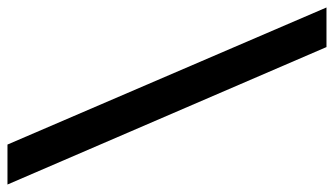

<svg xmlns="http://www.w3.org/2000/svg" viewBox="-247 -586 894 514"><g transform="rotate(-90 200.0 -329.0)"><path d="M331 98 -37 -756H70L437 98Z"/></g></svg>

Font: Maven Pro
Style: Bold
Weight: 700
Designer: Joe Prince
Foundry: Joe Prince
Version: Version 2.103